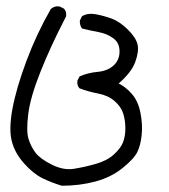

<svg xmlns="http://www.w3.org/2000/svg" viewBox="-20 -262 540 614"><path d="M177.7 332Q145.5 322.3 116.2 308.1Q86.9 293.9 57.1 260.7Q27.3 227.5 17.6 189Q7.8 150.4 20 85Q32.2 19.5 64.5 -66.9Q96.7 -153.3 142.6 -233.4Q155.3 -244.1 170.9 -241.2L184.6 -234.4Q193.4 -224.6 191.4 -210L184.6 -196.3Q142.6 -115.2 109.9 -33.7Q77.1 47.9 70.3 103Q63.5 158.2 71.3 182.6Q79.1 207 93.3 226.1Q107.4 245.1 145 264.2Q182.6 283.2 216.3 277.8Q250 272.5 286.1 262.2Q322.3 252 344.2 231.9Q366.2 211.9 373.5 192.9Q380.9 173.8 380.9 148.4Q380.9 123 374 101.1Q367.2 79.1 346.2 61Q325.2 43 293.9 37.1Q262.7 31.2 234.4 20.5Q225.6 11.7 227.5 -3.9L234.4 -17.6Q260.7 -29.3 292.5 -32.2Q324.2 -35.2 343.3 -52.7Q362.3 -70.3 362.3 -97.7Q362.3 -125 342.3 -139.6Q322.3 -154.3 295.9 -159.2Q269.5 -164.1 242.2 -170.9Q234.4 -181.6 235.4 -196.3L242.2 -210Q259.8 -220.7 284.2 -216.8Q311.5 -211.9 336.9 -202.6Q362.3 -193.4 388.7 -167.5Q415 -141.6 419.9 -119.6Q424.8 -97.7 412.6 -64Q400.4 -30.3 359.4 4.9Q381.8 15.6 401.9 38.6Q421.9 61.5 429.2 99.1Q436.5 136.7 433.1 169.4Q429.7 202.1 419.4 223.6Q409.2 245.1 372.6 274.9Q335.9 304.7 285.2 318.4Q234.4 332 177.7 332Z"/></svg>

Font: NaikaiFont
Style: Regular
Weight: 400
Version: Version 1.67